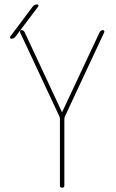

<svg xmlns="http://www.w3.org/2000/svg" viewBox="-20 -870 540 890"><path d="M79.1 -730.5Q89.8 -730.5 94.7 -719.7L266.6 -351.6Q266.6 -350.6 267.6 -350.6Q268.6 -350.6 268.6 -351.6L441.4 -719.7Q446.3 -729.5 457 -730.5Q460.9 -730.5 462.9 -727.1Q464.8 -723.6 462.9 -719.7L280.3 -329.1Q278.3 -323.2 278.3 -320.3V-9.8Q278.3 0 268.1 0Q257.8 0 257.8 -9.8V-320.3Q257.8 -323.2 255.9 -329.1L73.2 -719.7Q72.3 -723.6 73.7 -727.1Q75.2 -730.5 79.1 -730.5ZM32.2 -690.4Q28.3 -690.4 26.9 -693.8Q25.4 -697.3 27.3 -700.2L131.8 -839.8Q140.6 -849.6 152.3 -849.6Q156.2 -849.6 157.7 -846.2Q159.2 -842.8 157.2 -839.8L51.8 -700.2Q43.9 -690.4 32.2 -690.4Z"/></svg>

Font: Rounded-L Mgen+ 2m thin
Style: Regular
Weight: 100
Designer: [Source Han Sans]
Ryoko NISHIZUKA  (kana & ideographs); Paul D. Hunt (Latin, Greek & Cyrillic); Wenlong ZHANG  (bopomofo
Version: Version 1.059.20150602